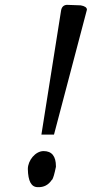

<svg xmlns="http://www.w3.org/2000/svg" viewBox="-20 -739 379 793"><path d="M95 -41C96 9 109 34 136 34C161 35 180 25 194 4H195C200 -3 205 -21 211 -50V-52C211 -94 194 -115 160 -115C126 -115 95 -76 95 -41ZM232 -694 151 -183H203L339 -699C339 -708 330 -714 313 -717H311L256 -719C242 -718 234 -709 232 -694Z"/></svg>

Font: fbb
Style: Bold Italic
Weight: 700
Italic angle: -12°
Designer: David J. Perry, Michael Sharpe
Version: Version 0.991